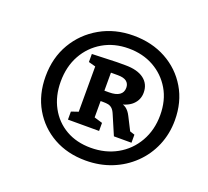

<svg xmlns="http://www.w3.org/2000/svg" viewBox="-106 -881 922 852"><g transform="rotate(20 355.0 -455.0)"><path d="M376 -158Q290 -158 224 -195Q158 -232 120 -297.5Q82 -363 82 -449Q82 -537 122 -605Q162 -673 231.5 -712.5Q301 -752 388 -752Q475 -752 542.5 -715Q610 -678 649 -612.5Q688 -547 688 -461Q688 -397 664.5 -341.5Q641 -286 598 -244.5Q555 -203 498.5 -180.5Q442 -158 376 -158ZM378 -219Q447 -219 501.5 -249.5Q556 -280 587.5 -335Q619 -390 619 -460Q619 -530 588.5 -581.5Q558 -633 506 -662Q454 -691 387 -691Q319 -691 266 -660Q213 -629 183 -575Q153 -521 153 -450Q153 -382 181.5 -329.5Q210 -277 260.5 -248Q311 -219 378 -219ZM241 -302V-340L285 -355L274 -339V-578L289 -561L241 -574V-612L358 -616H398Q455 -616 485.5 -593Q516 -570 516 -529Q516 -495 491 -471.5Q466 -448 412 -441L418 -453Q446 -452 461 -441.5Q476 -431 487 -409L522 -340L498 -354L541 -340V-302H458L419 -393Q412 -410 403.5 -417.5Q395 -425 385 -427Q375 -429 361 -429H336L349 -442V-339L338 -355L388 -340V-302ZM349 -466 336 -478H371Q403 -478 419.5 -489.5Q436 -501 436 -523Q436 -542 423 -552.5Q410 -563 382 -563H336L349 -576Z"/></g></svg>

Font: Bitter Thin
Style: Bold Italic
Weight: 700
Italic angle: -9°
Version: Version 3.021